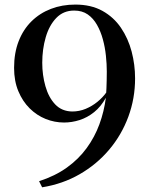

<svg xmlns="http://www.w3.org/2000/svg" viewBox="-20 -772 640 818"><path d="M301 -752.5Q368 -752.5 416.2 -725.8Q464.5 -699 495.2 -653.8Q526 -608.5 540.8 -552.5Q555.5 -496.5 555.5 -438Q555.5 -352.5 526.8 -274.8Q498 -197 445 -134.2Q392 -71.5 319.5 -29.8Q247 12 159.5 26L146.5 0Q214.5 -22 264.8 -58Q315 -94 349.2 -141Q383.5 -188 403.5 -242.5Q423.5 -297 431 -355.5Q410 -317.5 381 -294.2Q352 -271 319 -260.5Q286 -250 253 -250Q212.5 -250 174.5 -265.2Q136.5 -280.5 106.2 -310.5Q76 -340.5 58 -383.8Q40 -427 40 -483Q40 -546.5 59.5 -596.5Q79 -646.5 114.2 -681.2Q149.5 -716 197 -734.2Q244.5 -752.5 301 -752.5ZM288 -297Q317.5 -297 344.8 -308.2Q372 -319.5 394.8 -338Q417.5 -356.5 432.5 -377.5Q433 -383.5 433.5 -396.8Q434 -410 434.5 -428Q435 -446 435 -467Q435 -499 431.2 -534.8Q427.5 -570.5 418.2 -604.5Q409 -638.5 393.2 -666.2Q377.5 -694 353.8 -710.5Q330 -727 296 -727Q250 -727 219.8 -695.5Q189.5 -664 174.8 -613.2Q160 -562.5 160 -504.5Q160 -452.5 173.5 -404.8Q187 -357 215.2 -327.2Q243.5 -297.5 288 -297Z"/></svg>

Font: Merriweather 144pt
Style: Regular
Weight: 400
Version: Version 2.100